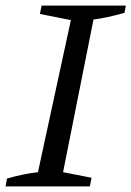

<svg xmlns="http://www.w3.org/2000/svg" viewBox="-31 -668 471 688"><path d="M-11 0 -6 -28Q51 -45 105 -51L223 -596L112 -618L118 -648H420L415 -622Q379 -612 353 -606.5Q327 -601 304 -598L195 -51L297 -31L291 0Z"/></svg>

Font: Piazzolla SC
Style: Italic
Weight: 400
Italic angle: -11.3°
Designer: Juan Pablo del Peral
Foundry: Huerta Tipografica
Version: Version 1.330